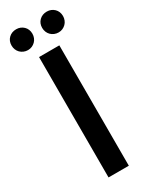

<svg xmlns="http://www.w3.org/2000/svg" viewBox="-227 -923 756 967"><g transform="rotate(-30 151.0 -439.5)"><path d="M92 -700H210V0H92ZM62 -879Q75 -879 85.8 -874.5Q96.5 -870 104.8 -862Q113 -854 117.5 -843Q122 -832 122 -819Q122 -806.5 117.5 -795.2Q113 -784 104.8 -775.8Q96.5 -767.5 85.8 -762.8Q75 -758 62 -758Q49 -758 37.8 -762.8Q26.5 -767.5 18.2 -775.8Q10 -784 5.5 -795.2Q1 -806.5 1 -819Q1 -845.5 18.2 -862.2Q35.5 -879 62 -879ZM240 -879Q253 -879 263.8 -874.5Q274.5 -870 282.8 -862Q291 -854 295.5 -843Q300 -832 300 -819Q300 -806.5 295.5 -795.2Q291 -784 282.8 -775.8Q274.5 -767.5 263.8 -762.8Q253 -758 240 -758Q227 -758 215.8 -762.8Q204.5 -767.5 196.2 -775.8Q188 -784 183.5 -795.2Q179 -806.5 179 -819Q179 -845.5 196.2 -862.2Q213.5 -879 240 -879Z"/></g></svg>

Font: Argentum Sans
Style: Regular
Weight: 400
Designer: Julieta Ulanovsky, Owen Earl, Chris M. Simpson, Rasmus Andersson, Cristiano Sobral
Foundry: The Argentum Sans Project Authors
Version: Version 3.135; ttfautohint (v1.8.4.7-5d5b-dirty)